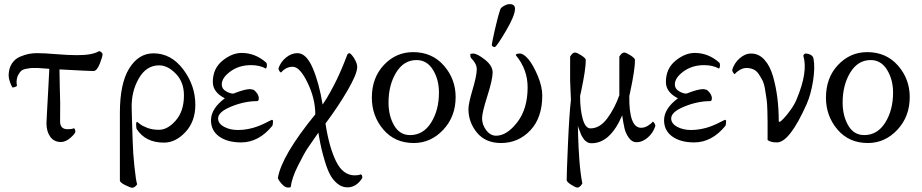

<svg xmlns="http://www.w3.org/2000/svg" viewBox="-20 -679 4426 922"><path d="M265.6 -345.7Q265.6 -310.5 267.1 -260.3Q268.6 -210 269 -184.6Q269.5 -159.2 268.6 -98.6Q267.6 -58.6 303.7 -58.6Q328.1 -58.6 335 -63.5Q341.8 -58.6 341.8 -46.9Q341.8 -38.1 318.8 -17.6Q295.9 2.9 272.5 2.9Q239.3 2.9 221.2 -22.5Q203.1 -47.9 203.1 -86.9Q203.1 -96.7 205.6 -138.7Q208 -180.7 211.4 -244.1Q214.8 -307.6 216.8 -348.6Q208 -348.6 188 -350.6Q168 -352.5 162.1 -352.5Q141.6 -352.5 134.3 -352.5Q127 -352.5 108.4 -349.1Q89.8 -345.7 82 -338.9Q74.2 -332 66.9 -317.9Q59.6 -303.7 59.6 -283.2Q59.6 -276.4 61.5 -268.6Q61.5 -264.6 53.2 -261.7Q44.9 -258.8 40 -258.8Q34.2 -266.6 27.8 -285.2Q21.5 -303.7 21.5 -315.4Q21.5 -349.6 36.6 -373Q51.8 -396.5 76.2 -406.7Q100.6 -417 119.6 -420.4Q138.7 -423.8 157.2 -423.8Q192.4 -423.8 250 -418.9Q307.6 -414.1 350.6 -414.1Q424.8 -414.1 456.1 -433.6Q467.8 -430.7 472.7 -419.9Q472.7 -407.2 459 -372.6Q445.3 -337.9 428.7 -337.9Q410.2 -337.9 265.6 -345.7Z M918 -175.8Q918 -95.7 870.6 -44.9Q823.2 5.9 767.6 5.9Q677.7 5.9 635.7 -60.5Q633.8 -67.4 633.8 -83Q633.8 -93.8 638.7 -93.8Q639.6 -93.8 651.4 -84Q663.1 -74.2 687.5 -64.9Q711.9 -55.7 743.2 -55.7Q785.2 -55.7 824.2 -100.6Q863.3 -145.5 863.3 -220.7Q863.3 -285.2 824.2 -325.2Q785.2 -365.2 744.1 -365.2Q682.6 -365.2 646.5 -302.2Q610.4 -239.3 612.3 -160.2Q612.3 -141.6 614.3 -86.9Q616.2 -32.2 617.2 0Q618.2 50.8 625.5 120.6Q632.8 190.4 638.7 206.1Q627 222.7 614.3 222.7Q607.4 222.7 581.5 210Q555.7 197.3 555.7 187.5V-137.7Q555.7 -278.3 600.6 -350.6Q645.5 -422.9 716.8 -422.9Q801.8 -422.9 859.9 -345.7Q918 -268.6 918 -175.8Z M1027.3 -110.4Q1027.3 -85.9 1055.7 -70.3Q1084 -54.7 1123 -54.7Q1147.5 -54.7 1172.4 -59.6Q1197.3 -64.5 1216.3 -71.8Q1235.4 -79.1 1250.5 -86.4Q1265.6 -93.8 1274.9 -98.6Q1284.2 -103.5 1285.2 -103.5Q1291 -103.5 1291 -96.7Q1291 -84 1288.1 -75.2Q1222.7 4.9 1137.7 4.9Q1072.3 4.9 1032.7 -23.4Q993.2 -51.8 993.2 -101.6Q993.2 -157.2 1059.6 -207Q1002 -236.3 1002 -285.2Q1002 -349.6 1047.9 -387.2Q1093.8 -424.8 1140.6 -424.8Q1206.1 -424.8 1258.8 -377.9Q1261.7 -373 1261.7 -367.2Q1261.7 -354.5 1256.8 -349.6Q1227.5 -366.2 1185.5 -366.2Q1127.9 -366.2 1086.4 -335.9Q1044.9 -305.7 1044.9 -273.4Q1044.9 -252.9 1064.5 -241.2Q1084 -229.5 1100.6 -229.5Q1155.3 -251 1179.7 -251Q1187.5 -251 1199.2 -247.1Q1222.7 -227.5 1222.7 -207Q1222.7 -193.4 1214.8 -193.4Q1154.3 -193.4 1090.8 -167.5Q1027.3 -141.6 1027.3 -110.4Z M1408.2 -423.8Q1451.2 -423.8 1481.9 -351.6Q1512.7 -279.3 1529.3 -176.8Q1540 -192.4 1549.3 -208Q1558.6 -223.6 1567.4 -239.7Q1576.2 -255.9 1583 -268.6Q1589.8 -281.2 1597.7 -297.9Q1605.5 -314.5 1609.9 -324.2Q1614.3 -334 1621.6 -351.1Q1628.9 -368.2 1631.3 -374.5Q1633.8 -380.9 1640.6 -397.9Q1647.5 -415 1648.4 -418Q1654.3 -423.8 1658.2 -423.8Q1661.1 -423.8 1669.9 -414.1Q1678.7 -404.3 1687 -387.7Q1695.3 -371.1 1695.3 -357.4Q1695.3 -324.2 1648.9 -244.6Q1602.5 -165 1543 -85.9Q1560.5 28.3 1593.8 95.7Q1627 163.1 1683.6 163.1Q1702.1 163.1 1711.9 158.2Q1719.7 161.1 1719.7 169.9V175.8Q1691.4 220.7 1648.4 220.7Q1622.1 220.7 1600.6 203.1Q1579.1 185.5 1565.9 161.1Q1552.7 136.7 1541.5 100.1Q1530.3 63.5 1523.9 36.1Q1517.6 8.8 1511.7 -25.4Q1509.8 -37.1 1508.8 -42Q1473.6 7.8 1456.5 33.7Q1439.5 59.6 1410.2 118.2Q1380.9 176.8 1376 219.7Q1368.2 221.7 1363.3 221.7Q1347.7 221.7 1331.1 202.1Q1314.5 182.6 1314.5 174.8Q1333 67.4 1494.1 -129.9Q1494.1 -205.1 1457 -281.7Q1419.9 -358.4 1385.7 -358.4Q1353.5 -358.4 1330.1 -331.1Q1325.2 -331.1 1320.3 -339.8Q1317.4 -345.7 1317.4 -350.6Q1327.1 -380.9 1353 -402.3Q1378.9 -423.8 1408.2 -423.8Z M2087.9 -234.4Q2087.9 -296.9 2059.1 -343.8Q2030.3 -390.6 1980.5 -390.6Q1918.9 -390.6 1882.3 -330.6Q1845.7 -270.5 1845.7 -186.5Q1845.7 -123 1872.6 -76.7Q1899.4 -30.3 1949.2 -30.3Q2012.7 -30.3 2050.3 -90.3Q2087.9 -150.4 2087.9 -234.4ZM1963.9 -428.7Q2054.7 -428.7 2111.3 -364.3Q2168 -299.8 2168 -212.9Q2168 -119.1 2108.4 -55.7Q2048.8 7.8 1966.8 7.8Q1876 7.8 1820.8 -57.1Q1765.6 -122.1 1765.6 -210Q1765.6 -305.7 1823.7 -367.2Q1881.8 -428.7 1963.9 -428.7Z M2427.7 -659.2Q2453.1 -659.2 2453.1 -636.7Q2453.1 -604.5 2409.7 -530.8Q2366.2 -457 2356.4 -453.1H2353.5Q2350.6 -453.1 2346.2 -456.1Q2341.8 -459 2341.8 -461.9Q2341.8 -471.7 2356 -534.7Q2370.1 -597.7 2382.8 -634.8Q2385.7 -642.6 2400.4 -650.9Q2415 -659.2 2427.7 -659.2ZM2345.7 -331.1Q2345.7 -297.9 2320.3 -217.8Q2294.9 -137.7 2294.9 -111.3Q2294.9 -80.1 2314.9 -53.7Q2335 -27.3 2362.3 -27.3Q2414.1 -27.3 2463.9 -91.8Q2513.7 -156.2 2513.7 -259.8Q2513.7 -345.7 2457 -414.1Q2457 -421.9 2476.6 -421.9Q2494.1 -421.9 2517.6 -394.5Q2541 -366.2 2562.5 -314.5Q2584 -262.7 2584 -220.7Q2584 -113.3 2526.4 -52.7Q2468.8 7.8 2385.7 7.8Q2311.5 7.8 2270.5 -42Q2229.5 -91.8 2229.5 -155.3Q2229.5 -181.6 2249.5 -249Q2269.5 -316.4 2269.5 -346.7Q2269.5 -373 2242.2 -400.4Q2238.3 -404.3 2238.3 -418Q2238.3 -421.9 2252 -421.9Q2271.5 -421.9 2308.6 -392.6Q2345.7 -363.3 2345.7 -331.1Z M2821.3 8.8Q2814.5 8.8 2808.6 7.3Q2802.7 5.9 2797.4 2Q2792 -2 2788.6 -4.9Q2785.2 -7.8 2780.8 -15.1Q2776.4 -22.5 2773.9 -25.9Q2771.5 -29.3 2768.1 -38.6Q2764.6 -47.9 2763.7 -50.3Q2762.7 -52.7 2758.8 -63Q2754.9 -73.2 2754.9 -74.2Q2754.9 -73.2 2756.3 -22.5Q2757.8 28.3 2762.2 89.8Q2766.6 151.4 2776.4 202.1Q2764.6 221.7 2752.9 221.7Q2744.1 221.7 2722.7 208Q2701.2 194.3 2701.2 185.5Q2701.2 154.3 2707.5 9.8Q2713.9 -134.8 2721.7 -199.2Q2721.7 -210.9 2719.7 -245.6Q2717.8 -280.3 2717.8 -291V-407.2Q2729.5 -426.8 2741.2 -426.8Q2750 -426.8 2771.5 -413.1Q2793 -399.4 2793 -390.6Q2793 -345.7 2770.5 -240.2L2765.6 -217.8Q2765.6 -153.3 2778.3 -107.9Q2791 -62.5 2815.4 -62.5Q2860.4 -62.5 2896 -110.4Q2931.6 -158.2 2954.1 -221.7V-291V-407.2Q2965.8 -426.8 2977.5 -426.8Q2986.3 -426.8 3007.8 -413.1Q3029.3 -399.4 3029.3 -390.6Q3029.3 -345.7 3006.8 -240.2L3002 -217.8Q3000 -65.4 3058.6 -65.4Q3075.2 -65.4 3091.3 -75.2Q3107.4 -85 3114.3 -94.7Q3118.2 -94.7 3124 -85Q3127 -79.1 3127 -74.2Q3117.2 -42 3091.3 -19Q3065.4 3.9 3036.1 3.9Q3014.6 3.9 2999.5 -17.6Q2984.4 -39.1 2979 -62.5Q2973.6 -85.9 2967.8 -125Q2910.2 8.8 2821.3 8.8Z M3203.1 -110.4Q3203.1 -85.9 3231.4 -70.3Q3259.8 -54.7 3298.8 -54.7Q3323.2 -54.7 3348.1 -59.6Q3373 -64.5 3392.1 -71.8Q3411.1 -79.1 3426.3 -86.4Q3441.4 -93.8 3450.7 -98.6Q3460 -103.5 3460.9 -103.5Q3466.8 -103.5 3466.8 -96.7Q3466.8 -84 3463.9 -75.2Q3398.4 4.9 3313.5 4.9Q3248 4.9 3208.5 -23.4Q3168.9 -51.8 3168.9 -101.6Q3168.9 -157.2 3235.4 -207Q3177.7 -236.3 3177.7 -285.2Q3177.7 -349.6 3223.6 -387.2Q3269.5 -424.8 3316.4 -424.8Q3381.8 -424.8 3434.6 -377.9Q3437.5 -373 3437.5 -367.2Q3437.5 -354.5 3432.6 -349.6Q3403.3 -366.2 3361.3 -366.2Q3303.7 -366.2 3262.2 -335.9Q3220.7 -305.7 3220.7 -273.4Q3220.7 -252.9 3240.2 -241.2Q3259.8 -229.5 3276.4 -229.5Q3331.1 -251 3355.5 -251Q3363.3 -251 3375 -247.1Q3398.4 -227.5 3398.4 -207Q3398.4 -193.4 3390.6 -193.4Q3330.1 -193.4 3266.6 -167.5Q3203.1 -141.6 3203.1 -110.4Z M3719.7 -95.7Q3722.7 -93.8 3723.6 -93.8Q3727.5 -93.8 3742.7 -109.4Q3757.8 -125 3777.3 -152.3Q3796.9 -179.7 3806.6 -205.1Q3860.4 -334 3837.9 -410.2Q3836.9 -413.1 3840.8 -417.5Q3844.7 -421.9 3847.7 -421.9Q3861.3 -421.9 3873 -415.5Q3884.8 -409.2 3886.7 -396.5Q3894.5 -354.5 3884.3 -290Q3874 -225.6 3853.5 -178.7Q3771.5 4.9 3710.9 4.9Q3679.7 4.9 3666 -6.8Q3666 -16.6 3666 -36.1Q3666 -74.2 3666 -93.8Q3666 -113.3 3665 -148.4Q3664.1 -183.6 3661.1 -203.1Q3658.2 -222.7 3653.8 -250Q3649.4 -277.3 3641.6 -292.5Q3633.8 -307.6 3623.5 -323.2Q3613.3 -338.9 3598.1 -345.7Q3583 -352.5 3564.5 -352.5Q3547.9 -352.5 3531.7 -342.8Q3515.6 -333 3508.8 -323.2Q3504.9 -323.2 3499 -333Q3496.1 -338.9 3496.1 -343.8Q3505.9 -376 3531.7 -398.9Q3557.6 -421.9 3586.9 -421.9Q3624 -421.9 3650.9 -392.1Q3677.7 -362.3 3691.9 -313Q3706.1 -263.7 3712.9 -209.5Q3719.7 -155.3 3719.7 -95.7Z M4268.6 -234.4Q4268.6 -296.9 4239.7 -343.8Q4210.9 -390.6 4161.1 -390.6Q4099.6 -390.6 4063 -330.6Q4026.4 -270.5 4026.4 -186.5Q4026.4 -123 4053.2 -76.7Q4080.1 -30.3 4129.9 -30.3Q4193.4 -30.3 4231 -90.3Q4268.6 -150.4 4268.6 -234.4ZM4144.5 -428.7Q4235.4 -428.7 4292 -364.3Q4348.6 -299.8 4348.6 -212.9Q4348.6 -119.1 4289.1 -55.7Q4229.5 7.8 4147.5 7.8Q4056.6 7.8 4001.5 -57.1Q3946.3 -122.1 3946.3 -210Q3946.3 -305.7 4004.4 -367.2Q4062.5 -428.7 4144.5 -428.7Z"/></svg>

Font: Crimson Text
Style: Regular
Weight: 400
Version: Version 0.13